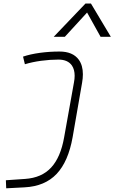

<svg xmlns="http://www.w3.org/2000/svg" viewBox="-20 -815 638 1070"><path d="M14.6 234.4 12.7 189.5 120.1 182.1Q212.4 175.8 265.1 118.7Q317.9 61.5 337.4 -49.8L392.1 -355Q396 -375.5 396 -392.6Q396 -427.2 380.9 -449.7Q357.9 -482.9 305.7 -482.9Q258.8 -482.9 209.7 -476.3Q160.6 -469.7 118.7 -457L108.4 -499.5Q148.9 -513.2 202.1 -520.5Q255.4 -527.8 311.5 -527.8Q385.7 -527.8 418.9 -482.4Q441.9 -450.7 441.9 -400.9Q441.9 -378.9 437.5 -354L384.8 -50.8Q360.8 85 295.7 154.1Q230.5 223.1 117.2 229ZM486.8 -795.4 597.7 -609.9H540.5L465.3 -745.1L341.3 -609.9H279.3L456.5 -795.4Z"/></svg>

Font: CaskaydiaCove NF ExtraLight
Style: Italic
Weight: 200
Italic angle: -10°
Designer: Aaron Bell
Foundry: Saja Typeworks
Version: Version 2111.001; VTT 6.35;Nerd Fonts 3.2.1